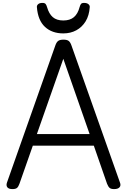

<svg xmlns="http://www.w3.org/2000/svg" viewBox="-20 -1288 874 1322"><path d="M66 14Q40 14 30.5 1.5Q21 -11 28 -31L361 -975Q369 -998 381 -1006.5Q393 -1015 417 -1015Q441 -1015 452.5 -1006.5Q464 -998 472 -975L806 -31Q814 -11 803 1.5Q792 14 766 14Q744 14 734.5 5.5Q725 -3 717 -23L626 -285H206L114 -23Q107 -3 97.5 5.5Q88 14 66 14ZM234 -365H597L416 -883ZM416 -1058Q338 -1058 289.5 -1103Q241 -1148 234 -1239Q233 -1251 243 -1259.5Q253 -1268 272 -1268Q288 -1268 294 -1260.5Q300 -1253 304 -1239Q317 -1193 343.5 -1170Q370 -1147 416 -1147Q462 -1147 489 -1170Q516 -1193 528 -1239Q532 -1253 537.5 -1260.5Q543 -1268 559 -1268Q578 -1268 588.5 -1259.5Q599 -1251 598 -1239Q594 -1181 569.5 -1141Q545 -1101 505.5 -1079.5Q466 -1058 416 -1058Z"/></svg>

Font: Playwrite ES
Style: Regular
Weight: 400
Designer: Veronika Burian, José Scaglione
Foundry: TypeTogether
Version: Version 1.002